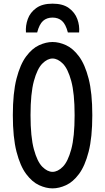

<svg xmlns="http://www.w3.org/2000/svg" viewBox="-20 -1015 572 1044"><path d="M265.6 9.3Q230.5 9.3 192.6 -8.1Q154.8 -25.4 122.3 -68.8Q89.8 -112.3 69.8 -189.9Q49.8 -267.6 49.8 -388.7Q49.8 -509.8 69.8 -587.4Q89.8 -665 122.3 -708.5Q154.8 -752 192.6 -769.3Q230.5 -786.6 265.6 -786.6Q301.3 -786.6 339.1 -769.3Q377 -752 409.4 -708.5Q441.9 -665 461.9 -587.4Q481.9 -509.8 481.9 -388.7Q481.9 -267.6 461.9 -189.9Q441.9 -112.3 409.4 -68.8Q377 -25.4 339.1 -8.1Q301.3 9.3 265.6 9.3ZM265.6 -80.6Q293.9 -80.6 321.5 -108.2Q349.1 -135.7 367.4 -203.1Q385.7 -270.5 385.7 -388.7Q385.7 -507.3 367.4 -574.5Q349.1 -641.6 321.5 -669.2Q293.9 -696.8 265.6 -696.8Q237.8 -696.8 210.2 -669.2Q182.6 -641.6 164.3 -574.5Q146 -507.3 146 -388.7Q146 -270.5 164.3 -203.1Q182.6 -135.7 210.2 -108.2Q237.8 -80.6 265.6 -80.6ZM121.1 -838.4Q118.2 -875.5 131.1 -911.4Q144 -947.3 177 -971.2Q210 -995.1 265.6 -995.1Q321.8 -995.1 354.5 -971.2Q387.2 -947.3 400.4 -911.4Q413.6 -875.5 410.2 -838.4H349.1Q337.4 -883.3 317.1 -901.4Q296.9 -919.4 265.6 -919.4Q234.4 -919.4 214.1 -901.4Q193.8 -883.3 182.1 -838.4Z"/></svg>

Font: Voltaire
Style: Regular
Weight: 400
Designer: Yvonne Schüttler, Eben Sorkin, Emma Marichal
Foundry: Sorkin Type Co.
Version: Version 1.010; ttfautohint (v1.8.4.7-5d5b)